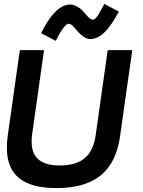

<svg xmlns="http://www.w3.org/2000/svg" viewBox="-20 -947 728 977"><path d="M328 -826C347 -826 358 -806 378 -784C393 -767 418 -748 439 -748C512 -749 559 -844 585 -888L511 -927C491 -893 472 -847 453 -847C435 -847 423 -869 399 -894C385 -908 360 -924 337 -924C267 -924 215 -829 191 -782V-777L264 -739C282 -778 312 -826 328 -826ZM267 10C461 10 566 -74 591 -254L653 -692H528L467 -260C452 -151 392 -105 283 -105C189 -105 141 -144 141 -226C141 -237 141 -248 143 -260L204 -692H81L19 -254C16 -233 15 -213 15 -194C15 -56 98 10 267 10Z"/></svg>

Font: Cantarell
Style: BoldOblique
Weight: 700
Italic angle: -8°
Designer: Dave Crossland
Version: Version 0.024